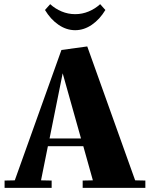

<svg xmlns="http://www.w3.org/2000/svg" viewBox="-20 -902 718 922"><path d="M678 -35V0H377V-35L426 -36L380 -200H210L177 -36L228 -35V0H2V-35L51 -36L275 -662L399 -679L629 -36ZM369 -237 281 -550 218 -237ZM196 -854 221 -882Q245 -860 276 -847Q307 -834 341 -834Q375 -834 406 -847Q437 -860 461 -882L486 -854Q459 -809 421 -783Q383 -757 341 -757Q299 -757 261 -783Q223 -809 196 -854Z"/></svg>

Font: Rakkas
Style: Regular
Weight: 400
Designer: Zeynep Akay
Foundry: Zeynep Akay
Version: Version 2.000